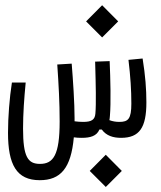

<svg xmlns="http://www.w3.org/2000/svg" viewBox="-20 -535 626 748"><path d="M134.8 167C215.8 167 256.8 120.6 267.6 0C277.3 1.5 287.6 2 298.8 2C331.5 2 356.9 -4.9 367.2 -30.3H376.5C394.5 -5.9 420.9 2 451.7 2C523.4 2 550.3 -38.1 550.3 -136.2C550.3 -187 546.4 -239.7 535.6 -307.1L480.5 -301.8C488.3 -236.3 491.7 -184.1 491.7 -131.3C491.7 -71.8 479.5 -60.1 445.3 -60.1C432.1 -60.1 418.9 -62 406.2 -66.9C407.2 -71.8 407.7 -77.1 408.2 -83.5C412.6 -134.3 410.2 -228.5 407.2 -296.9L350.6 -294.9C350.6 -289.1 351.1 -283.7 351.1 -277.8C353 -210 355 -130.9 351.6 -92.3C349.6 -68.4 336.4 -60.1 304.2 -60.1C292 -60.1 282.2 -61 270.5 -62.5C270.5 -66.9 270.5 -70.8 270.5 -75.2C270.5 -133.3 264.6 -221.7 259.3 -287.1L203.1 -283.7C208.5 -205.6 212.4 -135.3 212.4 -61.5C212.4 68.8 188 103.5 135.7 103.5C88.4 103.5 69.8 76.2 69.8 -34.2C69.8 -91.8 74.2 -152.8 80.1 -213.4H26.4C17.1 -154.3 11.2 -79.1 11.2 -17.6C11.2 106.4 44.4 167 134.8 167ZM392.1 193.4 454.6 130.9 392.1 67.9 329.6 130.9ZM377.9 -389.2 440.4 -451.7 377.9 -514.6 315.4 -451.7Z"/></svg>

Font: Cascadia Code Light
Style: Regular
Weight: 300
Monospace: yes
Designer: Aaron Bell
Foundry: Saja Typeworks
Version: Version 2404.023